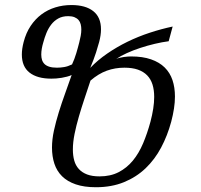

<svg xmlns="http://www.w3.org/2000/svg" viewBox="-20 -747 814 777"><path d="M662.6 -580.1Q636.2 -576.7 606.2 -569.6Q576.2 -562.5 547.4 -553Q518.6 -543.5 493.2 -532Q467.8 -520.5 450.2 -508.3Q456.5 -511.2 464.8 -513.2Q473.1 -515.1 481.4 -516.4Q489.7 -517.6 497.3 -518.1Q504.9 -518.6 510.3 -518.6Q557.6 -518.6 591.3 -506.8Q625 -495.1 646.5 -473.9Q668 -452.6 678 -422.9Q688 -393.1 688 -356.4Q688 -333 684.1 -307.6Q680.2 -282.2 672.9 -254.4Q657.7 -198.2 632.1 -149.9Q606.4 -101.6 569.1 -65.9Q531.7 -30.3 481.7 -9.8Q431.6 10.7 368.2 10.7Q320.3 10.7 286.4 -1Q252.4 -12.7 231.2 -33.7Q210 -54.7 200.2 -84.2Q190.4 -113.8 190.4 -149.9Q190.4 -182.1 198.2 -218.3Q206.1 -254.4 217.8 -292.2Q229.5 -330.1 243.4 -368.4Q257.3 -406.7 270 -443.4Q261.7 -439.5 251.2 -436.8Q240.7 -434.1 229.5 -432.1Q218.3 -430.2 207.3 -429.4Q196.3 -428.7 187.5 -428.7Q130.9 -428.7 99.6 -453.1Q68.4 -477.5 68.4 -526.4Q68.4 -549.3 75.7 -577.1Q85.4 -614.3 104 -642.1Q122.6 -669.9 147.7 -688.7Q172.9 -707.5 203.6 -717Q234.4 -726.6 269 -726.6Q326.2 -726.6 357.4 -701.9Q388.7 -677.2 388.7 -628.4Q388.7 -605 381.3 -577.1Q377.4 -562 368.7 -534.7Q359.9 -507.3 345.2 -472.2Q375 -503.4 413.6 -530Q452.1 -556.6 495.6 -577.9Q539.1 -599.1 585.9 -614.5Q632.8 -629.9 678.7 -639.6ZM155.3 -575.7Q151.4 -563 149.2 -550.3Q147 -537.6 147 -526.4Q147 -514.2 150.1 -504.4Q153.3 -494.6 160.6 -487.5Q168 -480.5 180.2 -476.8Q192.4 -473.1 210.9 -473.1Q224.6 -473.1 239.5 -475.6Q254.4 -478 271.5 -486.3Q276.4 -496.6 280.8 -508.3Q285.2 -520 288.8 -532Q292.5 -543.9 295.4 -555.2Q298.3 -566.4 300.8 -575.7Q304.2 -588.4 306.6 -601.8Q309.1 -615.2 309.1 -627.4Q309.1 -638.7 306.6 -648.7Q304.2 -658.7 297.9 -666Q291.5 -673.3 281.2 -677.5Q271 -681.6 255.9 -681.6Q232.4 -681.6 215.6 -672.1Q198.7 -662.6 187 -647.2Q175.3 -631.8 167.7 -613Q160.2 -594.2 155.3 -575.7ZM588.9 -254.4Q596.2 -282.2 600.1 -307.4Q604 -332.5 604 -354.5Q604 -382.8 597.2 -404.8Q590.3 -426.8 575.7 -441.9Q561 -457 538.3 -465.1Q515.6 -473.1 483.4 -473.1Q445.8 -473.1 412.1 -460.9Q378.4 -448.7 346.2 -420.9Q334.5 -385.3 322 -348.1Q309.6 -311 299.1 -274.9Q288.6 -238.8 281.7 -204.8Q274.9 -170.9 274.9 -142.1Q274.9 -117.2 280.5 -97.2Q286.1 -77.1 299.1 -63Q312 -48.8 332.5 -41Q353 -33.2 382.8 -33.2Q427.2 -33.2 460.2 -50.3Q493.2 -67.4 517.6 -96.9Q542 -126.5 559.1 -167Q576.2 -207.5 588.9 -254.4Z"/></svg>

Font: Arian Grqi
Style: Italic
Weight: 400
Italic angle: -15°
Designer: Ruben Hakobyan (Tarumian)
Foundry: Ruben Hakobyan (Tarumian)
Version: Version 1.002